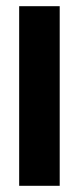

<svg xmlns="http://www.w3.org/2000/svg" viewBox="-20 -600 254 620"><path d="M41.9 0V-580H172.8V0Z"/></svg>

Font: Orbitron
Style: Regular
Weight: 400
Designer: Matt McInerney
Foundry: The League of Moveable Type
Version: Version 2.001